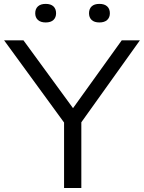

<svg xmlns="http://www.w3.org/2000/svg" viewBox="-34 -942 720 962"><path d="M287 0V-363L306 -302L-13.5 -740H83.5L348 -378H316L576 -740H667L354 -302L373.5 -362V0ZM464 -829.5Q438.5 -829.5 425.2 -842Q412 -854.5 412 -875.5Q412 -897.5 425.2 -910Q438.5 -922.5 464 -922.5Q489.5 -922.5 503 -910Q516.5 -897.5 516.5 -875.5Q516.5 -854.5 503 -842Q489.5 -829.5 464 -829.5ZM195 -829.5Q169.5 -829.5 156 -842Q142.5 -854.5 142.5 -875.5Q142.5 -897.5 156 -910Q169.5 -922.5 195 -922.5Q220.5 -922.5 233.8 -910Q247 -897.5 247 -875.5Q247 -854.5 233.8 -842Q220.5 -829.5 195 -829.5Z"/></svg>

Font: Encode Sans SC Expanded
Style: Regular
Weight: 400
Width: 7
Designer: Multiple Designers
Foundry: Impallari Type
Version: Version 3.002